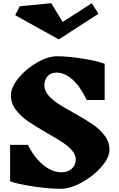

<svg xmlns="http://www.w3.org/2000/svg" viewBox="-20 -1157 740 1198"><path d="M277 -325Q202 -368 157 -398.5Q112 -429 80 -470.5Q48 -512 48 -562Q48 -612 95 -669.5Q142 -727 210.5 -766.5Q279 -806 336 -806Q405 -806 497.5 -791Q590 -776 633 -759V-533H521Q483 -614 434 -659Q385 -704 332 -704Q297 -704 277 -681.5Q257 -659 257 -624Q257 -592 281 -563.5Q305 -535 340.5 -511.5Q376 -488 438 -454Q511 -413 555.5 -383Q600 -353 631.5 -312.5Q663 -272 663 -223Q663 -173 612.5 -115.5Q562 -58 490 -18.5Q418 21 358 21Q285 21 186 6Q87 -9 43 -26V-253H154Q195 -172 250.5 -127Q306 -82 363 -82Q404 -82 428.5 -105Q453 -128 453 -161Q453 -191 429.5 -218Q406 -245 372 -267.5Q338 -290 277 -325ZM347 -911 75 -1062 103 -1118 300 -1137 371 -1020 553 -1137 594 -1071Z"/></svg>

Font: Inknut Antiqua ExtraBold
Style: Regular
Weight: 800
Designer: Claus Eggers Sørensen
Foundry: Claus Eggers Sørensen
Version: Version 1.003; ttfautohint (v1.8.2) -l 8 -r 50 -G 200 -x 14 